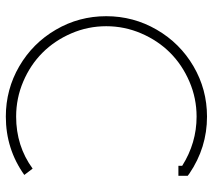

<svg xmlns="http://www.w3.org/2000/svg" viewBox="-56 -672 737 665"><g transform="rotate(90 312.5 -339.5)"><path d="M554.2 -602.1Q475.1 -651.9 383.8 -651.9Q320.3 -651.9 262.5 -627Q204.6 -602.1 162.6 -560.1Q120.6 -518.1 95.7 -460.2Q70.8 -402.3 70.8 -338.9Q70.8 -275.4 95.7 -217.8Q120.6 -160.2 162.6 -118.2Q204.6 -76.2 262.5 -51.5Q320.3 -26.9 383.8 -26.9Q485.8 -26.9 564 -84L585.9 -55.2Q496.1 8.8 383.8 8.8Q289.6 8.8 209.5 -37.8Q129.4 -84.5 82.8 -164.6Q36.1 -244.6 36.1 -338.9Q36.1 -433.1 82.8 -513.7Q129.4 -594.2 209.5 -641.1Q289.6 -688 383.8 -688Q491.2 -688 581.1 -627L588.9 -621.1V-588.9H554.2Z"/></g></svg>

Font: RawengulkPcs
Style: Regular
Weight: 400
Version: Version 0.92